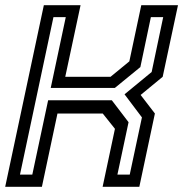

<svg xmlns="http://www.w3.org/2000/svg" viewBox="-32 -720 706 740"><path d="M-12 0 137 -700H278.5L219.5 -424H394L466.5 -483.5L512.5 -700H654L595 -424L510 -354L565 -282.5L505 0H363.5L411 -223.5L364 -282.5H189.5L129.5 0ZM45 -47H92.5L153.5 -333.5H399L463.5 -249L420.5 -47H468L515 -267.5L448 -356.5L552.5 -442.5L597 -654H549.5L509 -461.5L410.5 -381H163.5L221.5 -654H174Z"/></svg>

Font: Tourney Medium
Style: Italic
Weight: 500
Italic angle: -12°
Version: Version 1.015